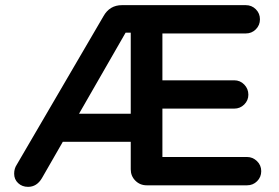

<svg xmlns="http://www.w3.org/2000/svg" viewBox="-20 -720 1085 746"><path d="M35 -45Q35 -65 45 -80L382 -657Q406 -700 454 -700H935Q958 -700 974 -684Q990 -668 990 -645Q990 -622 974 -606Q958 -590 935 -590H611V-408H890Q913 -408 929 -391.5Q945 -375 945 -352Q945 -330 929 -314Q913 -298 890 -298H611V-110H940Q962 -110 978.5 -94Q995 -78 995 -55Q995 -32 979 -16Q963 0 940 0H550Q524 0 506 -18Q488 -36 488 -62V-169H224L143 -28Q123 6 89 6Q66 6 50.5 -8.5Q35 -23 35 -45ZM287 -278H488V-593H468Z"/></svg>

Font: Quicksand
Style: Bold
Weight: 700
Designer: Andrew Paglinawan
Foundry: Andrew Paglinawan
Version: 1.002